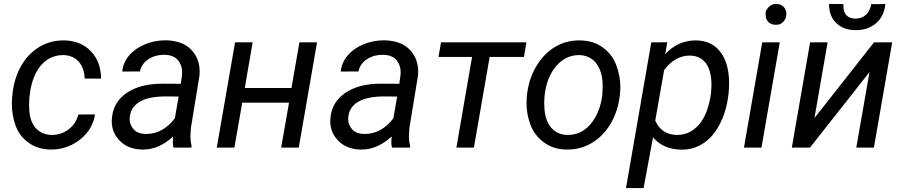

<svg xmlns="http://www.w3.org/2000/svg" viewBox="-20 -741 4538 964"><path d="M238.3 -63.5C171.4 -65.4 131.3 -112.3 127 -188.5C126.5 -197.3 126 -206.1 126 -214.8C126 -227.5 127 -240.2 127.9 -252.9L129.4 -265.6C136.7 -328.6 155.8 -377.9 185.5 -412.6C215.8 -447.3 252.9 -464.4 296.9 -464.4C298.3 -464.4 299.3 -464.4 300.8 -464.4C332.5 -462.9 357.4 -451.7 376 -430.7C394.5 -409.2 404.3 -381.3 404.8 -346.7L487.3 -346.2C487.3 -401.4 470.7 -446.8 437.5 -482.4C404.3 -518.1 359.9 -536.6 304.7 -538.1C302.2 -538.1 299.8 -538.1 297.4 -538.1C254.4 -538.1 214.8 -527.3 178.2 -505.9C141.6 -483.9 111.3 -453.1 87.9 -413.1C64.5 -373 49.8 -327.6 43.5 -276.9L41 -252.4C40 -240.2 39.6 -228.5 39.6 -217.3C39.6 -181.2 45.9 -146 58.1 -110.8C70.8 -75.7 92.3 -46.9 123 -24.9C153.3 -2.4 190.4 9.3 234.4 9.8C236.3 9.8 238.3 9.8 240.7 9.8C272.9 9.8 305.2 2.4 336.9 -12.2C368.7 -27.3 395.5 -48.3 417.5 -75.7C439 -103 452.1 -133.3 457 -166.5L373.5 -166C365.7 -135.3 349.1 -110.4 324.2 -91.3C299.3 -72.8 272 -63.5 241.2 -63.5C240.2 -63.5 239.3 -63.5 238.3 -63.5Z M940.9 0 941.9 -8.3C938 -23.9 936 -39.1 936 -54.7C936 -57.1 936 -59.1 936 -61.5L938.5 -99.1L981.4 -360.8C981.9 -368.2 982.4 -375.5 982.4 -382.3C982.4 -425.3 968.3 -461.9 939.9 -491.7C911.1 -521.5 869.6 -537.1 814.5 -538.6C813 -538.6 811 -538.6 809.6 -538.6C775.9 -538.6 742.7 -532.2 710.4 -519.5C677.7 -506.3 650.9 -488.3 629.9 -464.4C608.9 -440.4 596.7 -412.6 593.8 -381.8L682.6 -382.3C688 -407.7 701.7 -428.2 724.6 -443.4C747.6 -458.5 773.4 -465.8 802.2 -465.8C803.2 -465.8 804.2 -465.8 805.7 -465.8C836.4 -465.3 858.9 -456.5 873 -439.5C887.2 -422.9 894.5 -402.3 894.5 -378.4C894.5 -373 894 -367.7 893.6 -362.3L887.7 -320.3L795.4 -320.8C720.7 -320.8 660.6 -305.2 615.2 -273.9C569.3 -242.2 544.9 -198.7 541.5 -142.6C541.5 -139.2 541 -135.7 541 -131.8C541 -93.3 555.2 -60.1 583 -32.7C610.8 -4.9 648.4 9.3 694.8 9.8C696.3 9.8 697.8 9.8 699.2 9.8C752 9.8 801.8 -12.2 849.1 -55.7L847.7 -27.8C847.7 -18.6 848.6 -9.3 851.1 0ZM712.4 -68.4C684.6 -68.8 664.1 -76.7 650.9 -91.8C637.7 -106.9 630.9 -124 630.9 -143.6C630.9 -147.5 631.3 -151.4 631.8 -155.8C639.6 -220.2 698.7 -256.8 810.1 -256.8L877 -256.3L857.9 -147.5C821.3 -97.2 770 -68.4 716.3 -68.4C714.8 -68.4 713.9 -68.4 712.4 -68.4Z M1571.8 -528.3H1483.4L1443.4 -299.3H1209L1248.5 -528.3H1160.2L1068.4 0H1156.7L1196.3 -225.6H1431.2L1391.6 0H1480Z M2038.1 0 2039.1 -8.3C2035.2 -23.9 2033.2 -39.1 2033.2 -54.7C2033.2 -57.1 2033.2 -59.1 2033.2 -61.5L2035.6 -99.1L2078.6 -360.8C2079.1 -368.2 2079.6 -375.5 2079.6 -382.3C2079.6 -425.3 2065.4 -461.9 2037.1 -491.7C2008.3 -521.5 1966.8 -537.1 1911.6 -538.6C1910.2 -538.6 1908.2 -538.6 1906.7 -538.6C1873 -538.6 1839.8 -532.2 1807.6 -519.5C1774.9 -506.3 1748 -488.3 1727.1 -464.4C1706.1 -440.4 1693.8 -412.6 1690.9 -381.8L1779.8 -382.3C1785.2 -407.7 1798.8 -428.2 1821.8 -443.4C1844.7 -458.5 1870.6 -465.8 1899.4 -465.8C1900.4 -465.8 1901.4 -465.8 1902.8 -465.8C1933.6 -465.3 1956.1 -456.5 1970.2 -439.5C1984.4 -422.9 1991.7 -402.3 1991.7 -378.4C1991.7 -373 1991.2 -367.7 1990.7 -362.3L1984.9 -320.3L1892.6 -320.8C1817.9 -320.8 1757.8 -305.2 1712.4 -273.9C1666.5 -242.2 1642.1 -198.7 1638.7 -142.6C1638.7 -139.2 1638.2 -135.7 1638.2 -131.8C1638.2 -93.3 1652.3 -60.1 1680.2 -32.7C1708 -4.9 1745.6 9.3 1792 9.8C1793.5 9.8 1794.9 9.8 1796.4 9.8C1849.1 9.8 1898.9 -12.2 1946.3 -55.7L1944.8 -27.8C1944.8 -18.6 1945.8 -9.3 1948.2 0ZM1809.6 -68.4C1781.7 -68.8 1761.2 -76.7 1748 -91.8C1734.9 -106.9 1728 -124 1728 -143.6C1728 -147.5 1728.5 -151.4 1729 -155.8C1736.8 -220.2 1795.9 -256.8 1907.2 -256.8L1974.1 -256.3L1955.1 -147.5C1918.5 -97.2 1867.2 -68.4 1813.5 -68.4C1812 -68.4 1811 -68.4 1809.6 -68.4Z M2623 -528.3H2194.3L2181.6 -455.1H2350.1L2271.5 0H2359.4L2438.5 -455.1H2610.4Z M2893.6 -538.1C2891.1 -538.1 2888.7 -538.1 2886.2 -538.1C2842.3 -538.1 2801.3 -526.4 2763.2 -503.4C2725.6 -480 2694.3 -446.3 2669.4 -402.8C2644.5 -359.4 2629.9 -310.1 2625 -255.4C2624 -244.6 2623.5 -233.9 2623.5 -223.1C2623.5 -187 2629.9 -151.4 2643.1 -115.2C2656.2 -79.6 2678.7 -49.8 2710.4 -26.4C2742.2 -2.9 2779.8 9.3 2823.7 9.8C2826.2 9.8 2828.6 9.8 2831.1 9.8C2874.5 9.8 2915 -1.5 2952.6 -23.9C2990.2 -46.4 3021.5 -78.6 3045.9 -120.1C3070.3 -161.6 3085.4 -208 3091.8 -259.3L3092.8 -270C3093.8 -281.7 3094.7 -293.5 3094.7 -305.2C3094.7 -340.3 3087.9 -376.5 3074.7 -412.6C3061.5 -448.7 3039.1 -478.5 3007.3 -502C2975.6 -525.4 2938 -537.6 2893.6 -538.1ZM2714.8 -266.1C2722.2 -325.7 2741.7 -373.5 2773.4 -410.2C2804.7 -446.3 2842.8 -464.4 2886.7 -464.4C2887.7 -464.4 2889.2 -464.4 2890.1 -464.4C2956.1 -461.9 2997.1 -413.6 3004.9 -335C3005.4 -327.1 3005.9 -318.4 3005.9 -309.1C3005.9 -294.4 3004.9 -277.8 3003.4 -259.3C2998.5 -221.2 2987.8 -186.5 2970.7 -155.3C2937 -92.8 2886.7 -63.5 2832.5 -63.5C2830.6 -63.5 2829.1 -63.5 2827.1 -63.5C2761.2 -65.4 2720.2 -114.3 2713.9 -190.9C2712.9 -202.1 2712.4 -212.9 2712.4 -223.6C2712.4 -234.4 2712.9 -244.6 2713.9 -254.9Z M3638.2 -272C3639.6 -288.6 3640.6 -306.2 3640.6 -323.7C3640.6 -326.7 3640.6 -329.6 3640.6 -332.5C3639.2 -396 3624 -445.8 3595.7 -481.9C3567.4 -518.1 3527.8 -536.6 3477.1 -538.1C3475.6 -538.1 3473.6 -538.1 3472.2 -538.1C3413.6 -538.1 3362.8 -515.1 3320.3 -469.7L3330.1 -528.8L3250 -528.3L3123 203.1H3211.4L3258.8 -51.8C3291.5 -11.7 3338.4 8.8 3399.4 10.3C3401.4 10.3 3402.8 10.3 3404.8 10.3C3442.9 10.3 3478.5 0 3510.7 -21C3543.5 -42 3570.8 -73.7 3593.3 -116.7C3615.7 -159.7 3630.4 -208 3636.7 -261.7ZM3549.8 -272C3540 -202.6 3520 -150.4 3489.7 -115.7C3459.5 -81.1 3422.9 -63.5 3380.4 -63.5C3379.4 -63.5 3377.9 -63.5 3377 -63.5C3325.7 -64.9 3290 -88.9 3270 -135.7L3314.5 -389.2C3350.6 -437.5 3393.6 -461.9 3442.9 -461.9C3444.3 -461.9 3445.3 -461.9 3446.8 -461.9C3515.1 -459.5 3552.2 -408.2 3552.2 -313Z M3876 -721.2C3860.8 -720.7 3848.1 -715.3 3838.9 -705.1C3829.6 -694.8 3824.7 -686 3824.2 -678.2C3824.2 -670.4 3824.2 -666 3824.2 -665.5C3824.2 -636.2 3845.2 -616.7 3873 -616.7C3874 -616.7 3878.4 -616.7 3886.7 -617.2C3895 -617.7 3903.8 -622.6 3913.6 -632.3C3922.9 -642.1 3927.7 -654.8 3928.2 -669.9C3928.2 -701.2 3906.2 -721.2 3878.9 -721.2C3877.9 -721.2 3877 -721.2 3876 -721.2ZM3895 -528.3H3807.1L3715.3 0H3803.2Z M4354.5 -720.2C4346.7 -677.7 4320.3 -647.5 4275.4 -647.5C4274.9 -647.5 4274.4 -647.5 4273.9 -647.5C4233.9 -648.9 4214.4 -670.9 4214.4 -713.4C4214.4 -715.8 4214.4 -718.3 4214.4 -720.7L4142.6 -721.2C4142.6 -720.2 4142.6 -719.2 4142.6 -718.3C4142.6 -680.2 4154.3 -649.4 4177.7 -626C4201.7 -602.5 4233.4 -590.3 4273.4 -589.8C4275.4 -589.8 4277.8 -589.8 4279.8 -589.8C4318.8 -589.8 4351.6 -601.6 4378.9 -624.5C4405.8 -647.9 4421.4 -680.2 4425.3 -720.7ZM4069.3 -148.4 4135.3 -528.3H4047.4L3955.6 0H4046.9L4345.7 -379.4L4279.3 0H4367.7L4459.5 -528.3H4368.2Z"/></svg>

Font: Roboto
Style: Italic
Weight: 400
Italic angle: -12°
Designer: Google
Version: Version 2.137; 2017